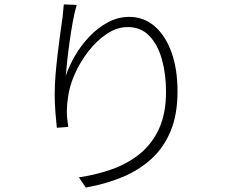

<svg xmlns="http://www.w3.org/2000/svg" viewBox="-20 -803 1040 864"><path d="M325.2 -780.8Q315.4 -748 307.6 -705.3Q299.8 -662.6 293.5 -617.4Q287.1 -572.3 282.7 -531.2Q278.3 -490.2 275.9 -460.9Q290 -504.9 317.1 -551.5Q344.2 -598.1 381.8 -637.9Q419.4 -677.7 465.3 -702.4Q511.2 -727.1 562 -727.1Q626 -727.1 674.8 -685.8Q723.6 -644.5 751.2 -569.1Q778.8 -493.7 778.8 -391.1Q778.8 -288.1 748 -213.6Q717.3 -139.2 661.4 -88.1Q605.5 -37.1 530.3 -5.9Q455.1 25.4 366.2 41L335 -4.9Q415 -16.6 486.1 -42.2Q557.1 -67.9 611.3 -112.5Q665.5 -157.2 696.3 -225.3Q727.1 -293.5 727.1 -390.1Q727.1 -470.2 708.5 -536.1Q689.9 -602.1 651.9 -641.6Q613.8 -681.2 555.2 -681.2Q506.3 -681.2 460.7 -650.6Q415 -620.1 377.7 -572Q340.3 -523.9 316.2 -469Q292 -414.1 286.1 -365.2Q280.8 -332 280.8 -302Q280.8 -272 287.1 -231.9L235.8 -228Q232.9 -255.9 229.5 -295.4Q226.1 -335 226.1 -381.8Q226.1 -418 229.7 -463.4Q233.4 -508.8 238.8 -555.2Q244.1 -601.6 249.8 -641.6Q255.4 -681.6 258.8 -707Q262.2 -726.6 263.4 -744.4Q264.6 -762.2 267.1 -783.2Z"/></svg>

Font: Source Han Sans CN Light
Style: Regular
Weight: 300
Designer: Ryoko NISHIZUKA  (kana, bopomofo & ideographs); Paul D. Hunt (Latin, Greek & Cyrillic); Sandoll Communications , Soo-you
Foundry: Adobe
Version: Version 2.000;hotconv 1.0.107;makeotfexe 2.5.65593